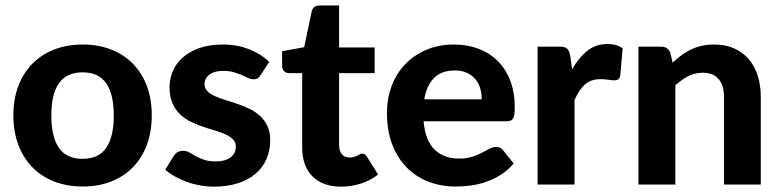

<svg xmlns="http://www.w3.org/2000/svg" viewBox="-20 -690 2918 718"><path d="M289.5 -523.5Q347.5 -523.5 395 -505Q442.5 -486.5 476.5 -452.2Q510.5 -418 529 -369Q547.5 -320 547.5 -258.5Q547.5 -197 529 -147.8Q510.5 -98.5 476.5 -64Q442.5 -29.5 395 -11Q347.5 7.5 289.5 7.5Q231 7.5 183.2 -11Q135.5 -29.5 101.5 -64Q67.5 -98.5 48.8 -147.8Q30 -197 30 -258.5Q30 -320 48.8 -369Q67.5 -418 101.5 -452.2Q135.5 -486.5 183.2 -505Q231 -523.5 289.5 -523.5ZM289.5 -96Q348.5 -96 377 -136.8Q405.5 -177.5 405.5 -258Q405.5 -338 377 -378.8Q348.5 -419.5 289.5 -419.5Q229 -419.5 200.5 -378.8Q172 -338 172 -258Q172 -177.5 200.5 -136.8Q229 -96 289.5 -96Z M955 -409.5Q949.5 -401 943.8 -397.2Q938 -393.5 928 -393.5Q918 -393.5 907.5 -398.5Q897 -403.5 884 -409.2Q871 -415 854.2 -420Q837.5 -425 815.5 -425Q782 -425 763.5 -411.2Q745 -397.5 745 -375Q745 -359.5 755.5 -349Q766 -338.5 783.2 -330.8Q800.5 -323 822.5 -316.2Q844.5 -309.5 867.8 -301.5Q891 -293.5 913 -283Q935 -272.5 952.2 -256.8Q969.5 -241 980 -218.8Q990.5 -196.5 990.5 -165Q990.5 -127.5 976.8 -95.8Q963 -64 936.5 -41Q910 -18 870.5 -5Q831 8 779.5 8Q753 8 727 3.2Q701 -1.5 677.5 -10.2Q654 -19 633.5 -30.5Q613 -42 598 -55.5L630 -107Q635.5 -116 643.8 -121Q652 -126 665 -126Q677.5 -126 688 -119.8Q698.5 -113.5 711.5 -106.2Q724.5 -99 742.2 -92.8Q760 -86.5 786.5 -86.5Q806.5 -86.5 821 -91Q835.5 -95.5 844.5 -103.2Q853.5 -111 857.8 -120.8Q862 -130.5 862 -141Q862 -158 851.2 -168.8Q840.5 -179.5 823.2 -187.5Q806 -195.5 783.5 -202Q761 -208.5 737.8 -216.5Q714.5 -224.5 692.2 -235.5Q670 -246.5 652.8 -263.2Q635.5 -280 624.8 -304.5Q614 -329 614 -364Q614 -396 626.5 -424.8Q639 -453.5 664 -475.5Q689 -497.5 726.2 -510.5Q763.5 -523.5 812.5 -523.5Q867.5 -523.5 912.5 -505.5Q957.5 -487.5 986.5 -458.5Z M1255 8Q1220 8 1193 -2.2Q1166 -12.5 1147.5 -31.5Q1129 -50.5 1119.5 -77.5Q1110 -104.5 1110 -138.5V-416.5H1061.5Q1050.5 -416.5 1042.8 -423.5Q1035 -430.5 1035 -444.5V-498.5L1117.5 -513.5L1145.5 -647Q1151 -669.5 1176 -669.5H1248V-512.5H1381V-416.5H1248V-147.5Q1248 -126 1258.2 -113.5Q1268.5 -101 1287.5 -101Q1297.5 -101 1304.5 -103.2Q1311.5 -105.5 1316.5 -108.2Q1321.5 -111 1325.8 -113.2Q1330 -115.5 1334.5 -115.5Q1340.5 -115.5 1344.5 -112.8Q1348.5 -110 1352.5 -103.5L1394 -37.5Q1365.5 -15 1329.5 -3.5Q1293.5 8 1255 8Z M1678 -523.5Q1727.5 -523.5 1769.2 -507.8Q1811 -492 1841.2 -462Q1871.5 -432 1888.2 -388.2Q1905 -344.5 1905 -288.5Q1905 -273 1903.5 -263Q1902 -253 1898.5 -247Q1895 -241 1889 -238.8Q1883 -236.5 1873.5 -236.5H1564Q1570.5 -164 1605.2 -130.5Q1640 -97 1696.5 -97Q1725 -97 1745.8 -103.8Q1766.5 -110.5 1782.2 -118.8Q1798 -127 1810.8 -133.8Q1823.5 -140.5 1836 -140.5Q1852 -140.5 1861 -128.5L1901 -78.5Q1879 -53 1852.5 -36.2Q1826 -19.5 1797.5 -9.8Q1769 0 1740 3.8Q1711 7.5 1684 7.5Q1630 7.5 1583.2 -10.2Q1536.5 -28 1501.8 -62.8Q1467 -97.5 1447 -149Q1427 -200.5 1427 -268.5Q1427 -321 1444.2 -367.5Q1461.5 -414 1494 -448.5Q1526.5 -483 1573 -503.2Q1619.5 -523.5 1678 -523.5ZM1680.5 -426.5Q1631 -426.5 1603 -398.2Q1575 -370 1566.5 -318.5H1781.5Q1781.5 -340 1775.8 -359.5Q1770 -379 1757.5 -394Q1745 -409 1726 -417.8Q1707 -426.5 1680.5 -426.5Z M1990.5 0V-515.5H2072Q2093 -515.5 2101 -508Q2109 -500.5 2112.5 -482L2119.5 -430.5Q2144 -474.5 2176.2 -500Q2208.5 -525.5 2251.5 -525.5Q2286.5 -525.5 2308.5 -509L2299.5 -407Q2297 -397 2291.8 -393.2Q2286.5 -389.5 2277.5 -389.5Q2269.5 -389.5 2254.5 -391.8Q2239.5 -394 2226.5 -394Q2188.5 -394 2166.2 -373.2Q2144 -352.5 2128.5 -315.5V0Z M2367.5 0V-515.5H2452.5Q2478.5 -515.5 2487 -491.5L2495.5 -455.5Q2511 -470.5 2527.8 -483Q2544.5 -495.5 2563.2 -504.5Q2582 -513.5 2603.8 -518.5Q2625.5 -523.5 2651 -523.5Q2693 -523.5 2725.5 -509Q2758 -494.5 2780.2 -468.5Q2802.5 -442.5 2813.8 -406.5Q2825 -370.5 2825 -327.5V0H2687.5V-327.5Q2687.5 -370.5 2667.5 -394.2Q2647.5 -418 2608.5 -418Q2579 -418 2553.8 -405.2Q2528.5 -392.5 2505.5 -370.5V0Z"/></svg>

Font: Lato Heavy
Style: Regular
Weight: 800
Designer: Lukasz Dziedzic
Foundry: tyPoland Lukasz Dziedzic
Version: Version 2.007; 2014-02-27